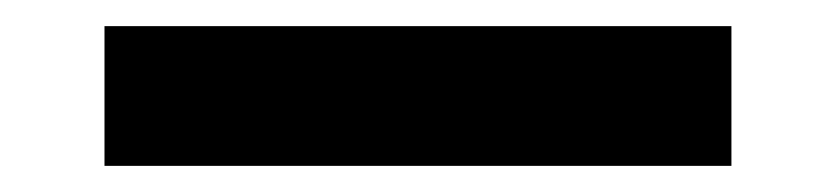

<svg xmlns="http://www.w3.org/2000/svg" viewBox="-20 58 640 147"><path d="M540 185C540 185 540 78 540 78C540 78 60 78 60 78C60 78 60 185 60 185C60 185 540 185 540 185Z"/></svg>

Font: IBM Plex Mono Mod
Style: SemiBold
Weight: 500
Designer: Mike Abbink, Paul van der Laan, Pieter van Rosmalen
Foundry: Bold Monday
Version: ""